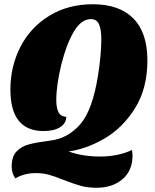

<svg xmlns="http://www.w3.org/2000/svg" viewBox="-20 -700 731 904"><path d="M674 -416Q674 -283 615.5 -190Q557 -97 471.5 -47.5Q386 2 303 13Q367 37 453 37Q494 37 532.5 29Q571 21 601 6Q604 17 604 32Q604 104 556.5 144Q509 184 435 184Q392 184 358.5 174.5Q325 165 279 147Q237 130 209.5 122.5Q182 115 149 115Q94 115 52 140Q35 115 35 84Q35 37 58 13Q81 -11 117 -20.5Q153 -30 217 -38Q299 -48 357.5 -114.5Q416 -181 442 -348Q457 -444 457 -517Q457 -560 446.5 -585Q436 -610 408 -610Q362 -610 327 -550Q292 -490 269 -397Q245 -299 245 -228Q245 -195 254.5 -173.5Q264 -152 292 -150Q292 -120 263.5 -101.5Q235 -83 185 -83Q29 -83 29 -278Q29 -388 76.5 -480Q124 -572 212.5 -626Q301 -680 417 -680Q542 -680 608 -613Q674 -546 674 -416Z"/></svg>

Font: Sansita ExtraBold Italic
Style: Regular
Weight: 800
Italic angle: -11°
Designer: Pablo Cosgaya
Foundry: Omnibus-Type
Version: Version 1.006